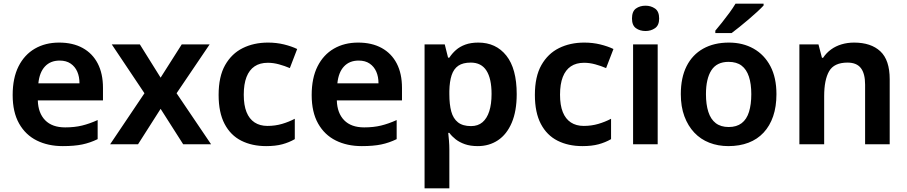

<svg xmlns="http://www.w3.org/2000/svg" viewBox="-20 -786 4940 1046"><path d="M302 -554Q377 -554 430.5 -524.5Q484 -495 512.5 -440Q541 -385 541 -307V-239H186Q188 -170 226 -131Q264 -92 335 -92Q386 -92 427 -102Q468 -112 512 -132V-28Q471 -8 428 1Q385 10 322 10Q242 10 180.5 -20.5Q119 -51 84 -113Q49 -175 49 -268Q49 -361 81 -424.5Q113 -488 170 -521Q227 -554 302 -554ZM305 -456Q255 -456 225 -424Q195 -392 189 -332H413Q413 -368 401 -395.5Q389 -423 365 -439.5Q341 -456 305 -456Z M767 -278 589 -544H742L855 -363L970 -544H1122L942 -278L1130 0H978L855 -193L732 0H580Z M1430 10Q1353 10 1294.5 -19.5Q1236 -49 1203.5 -111Q1171 -173 1171 -269Q1171 -369 1206.5 -431.5Q1242 -494 1302.5 -524Q1363 -554 1440 -554Q1486 -554 1527 -544Q1568 -534 1599 -519L1559 -415Q1531 -427 1500 -435.5Q1469 -444 1439 -444Q1396 -444 1367 -424.5Q1338 -405 1323 -366.5Q1308 -328 1308 -270Q1308 -213 1323 -175.5Q1338 -138 1367 -119Q1396 -100 1437 -100Q1479 -100 1516.5 -111Q1554 -122 1586 -139V-28Q1555 -10 1518 0Q1481 10 1430 10Z M1931 -554Q2006 -554 2059.5 -524.5Q2113 -495 2141.5 -440Q2170 -385 2170 -307V-239H1815Q1817 -170 1855 -131Q1893 -92 1964 -92Q2015 -92 2056 -102Q2097 -112 2141 -132V-28Q2100 -8 2057 1Q2014 10 1951 10Q1871 10 1809.5 -20.5Q1748 -51 1713 -113Q1678 -175 1678 -268Q1678 -361 1710 -424.5Q1742 -488 1799 -521Q1856 -554 1931 -554ZM1934 -456Q1884 -456 1854 -424Q1824 -392 1818 -332H2042Q2042 -368 2030 -395.5Q2018 -423 1994 -439.5Q1970 -456 1934 -456Z M2586 -554Q2682 -554 2738.5 -483Q2795 -412 2795 -273Q2795 -181 2768 -117.5Q2741 -54 2693 -22Q2645 10 2583 10Q2542 10 2512.5 -0.5Q2483 -11 2462.5 -27Q2442 -43 2428 -62H2422Q2424 -44 2426 -19.5Q2428 5 2428 28V240H2293V-544H2403L2421 -472H2428Q2443 -495 2464 -513.5Q2485 -532 2515 -543Q2545 -554 2586 -554ZM2545 -445Q2502 -445 2477 -428Q2452 -411 2440.5 -376.5Q2429 -342 2428 -290V-273Q2428 -217 2438.5 -178.5Q2449 -140 2475 -119.5Q2501 -99 2546 -99Q2584 -99 2608.5 -120Q2633 -141 2645.5 -180Q2658 -219 2658 -274Q2658 -358 2630 -401.5Q2602 -445 2545 -445Z M3153 10Q3076 10 3017.5 -19.5Q2959 -49 2926.5 -111Q2894 -173 2894 -269Q2894 -369 2929.5 -431.5Q2965 -494 3025.5 -524Q3086 -554 3163 -554Q3209 -554 3250 -544Q3291 -534 3322 -519L3282 -415Q3254 -427 3223 -435.5Q3192 -444 3162 -444Q3119 -444 3090 -424.5Q3061 -405 3046 -366.5Q3031 -328 3031 -270Q3031 -213 3046 -175.5Q3061 -138 3090 -119Q3119 -100 3160 -100Q3202 -100 3239.5 -111Q3277 -122 3309 -139V-28Q3278 -10 3241 0Q3204 10 3153 10Z M3563 -544V0H3429V-544ZM3497 -755Q3526 -755 3548.5 -739.5Q3571 -724 3571 -685Q3571 -648 3548.5 -632.5Q3526 -617 3497 -617Q3466 -617 3444.5 -632.5Q3423 -648 3423 -685Q3423 -724 3444.5 -739.5Q3466 -755 3497 -755Z M4210 -273Q4210 -205 4192 -152.5Q4174 -100 4140 -63.5Q4106 -27 4057.5 -8.5Q4009 10 3948 10Q3892 10 3844.5 -8.5Q3797 -27 3762.5 -63.5Q3728 -100 3708.5 -152.5Q3689 -205 3689 -273Q3689 -363 3720.5 -425.5Q3752 -488 3811 -521Q3870 -554 3951 -554Q4027 -554 4085.5 -521Q4144 -488 4177 -425.5Q4210 -363 4210 -273ZM3826 -273Q3826 -217 3839 -176.5Q3852 -136 3879.5 -115Q3907 -94 3950 -94Q3993 -94 4020.5 -115Q4048 -136 4060.5 -176.5Q4073 -217 4073 -273Q4073 -329 4060 -368.5Q4047 -408 4020 -428.5Q3993 -449 3949 -449Q3885 -449 3855.5 -403Q3826 -357 3826 -273ZM4140 -756Q4127 -742 4105.5 -722Q4084 -702 4058.5 -680.5Q4033 -659 4009 -639.5Q3985 -620 3966 -606H3877V-619Q3893 -638 3913.5 -663.5Q3934 -689 3954 -716.5Q3974 -744 3987 -766H4140Z M4633 -554Q4725 -554 4776 -506.5Q4827 -459 4827 -354V0H4693V-325Q4693 -385 4670 -415Q4647 -445 4597 -445Q4524 -445 4497 -398Q4470 -351 4470 -262V0H4335V-544H4439L4458 -471H4464Q4482 -498 4507.5 -516.5Q4533 -535 4565 -544.5Q4597 -554 4633 -554Z"/></svg>

Font: Noto Sans Oriya SemiBold
Style: Regular
Weight: 600
Version: Version 2.003